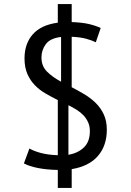

<svg xmlns="http://www.w3.org/2000/svg" viewBox="-20 -820 640 940"><path d="M263 12Q208 11 165.5 2.5Q123 -6 97 -20L124 -93Q144 -81 178.5 -71.5Q213 -62 263 -60V-330Q233 -345 203.5 -362Q174 -379 151 -402.5Q128 -426 114 -458Q100 -490 100 -534Q100 -606 140.5 -652Q181 -698 263 -709V-800H331V-712Q382 -710 414.5 -702.5Q447 -695 473 -683L449 -613Q429 -623 401 -630.5Q373 -638 331 -640V-393Q362 -377 393 -358.5Q424 -340 448.5 -316Q473 -292 488 -260Q503 -228 503 -185Q503 -107 459.5 -56.5Q416 -6 331 8V100H263ZM420 -178Q420 -202 411.5 -221Q403 -240 389 -255Q375 -270 356 -282Q337 -294 315 -305V-62Q361 -70 390.5 -98Q420 -126 420 -178ZM183 -539Q183 -496 210.5 -469Q238 -442 279 -420V-639Q226 -633 204.5 -604Q183 -575 183 -539Z"/></svg>

Font: PT Mono
Style: Regular
Weight: 400
Monospace: yes
Designer: A.Korolkova, I.Chaeva
Foundry: ParaType Ltd
Version: Version 1.001W OFL